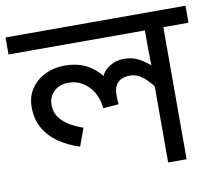

<svg xmlns="http://www.w3.org/2000/svg" viewBox="-81 -706 894 789"><g transform="rotate(-10 365.5 -311.0)"><path d="M741 -622V-551H636V0H559V-335L565 -309Q543 -341 518.5 -360Q494 -379 465 -379Q450 -379 434.5 -373.5Q419 -368 408.5 -353Q398 -338 398 -307Q398 -296 398.5 -287.5Q399 -279 400 -271L335 -266Q331 -307 313 -335.5Q295 -364 269 -379Q243 -394 213 -394Q186 -394 167 -383.5Q148 -373 138 -355.5Q128 -338 128 -316Q128 -276 157.5 -248Q187 -220 241 -201L214 -127Q166 -142 128 -168Q90 -194 68 -232Q46 -270 46 -320Q46 -365 68 -397.5Q90 -430 127 -448Q164 -466 208 -466Q261 -466 299 -446.5Q337 -427 369 -384L354 -383Q364 -416 392.5 -433.5Q421 -451 452 -451Q488 -451 514 -437Q540 -423 571 -397L562 -382Q561 -403 560 -424Q559 -445 559 -467V-551H-10V-622Z"/></g></svg>

Font: bangla15
Style: Regular
Weight: 400
Designer: Jelle Bosma - Monotype Design Team
Foundry: Monotype Imaging Inc.
Version: Version 2.006